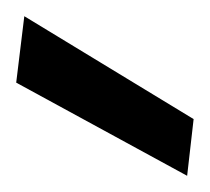

<svg xmlns="http://www.w3.org/2000/svg" viewBox="-20 -762 259 237"><path d="M211 -545 0 -660 10 -742 219 -615Z"/></svg>

Font: DM Sans 16pt Medium
Style: Regular
Weight: 500
Version: Version 4.004;gftools[0.9.30]